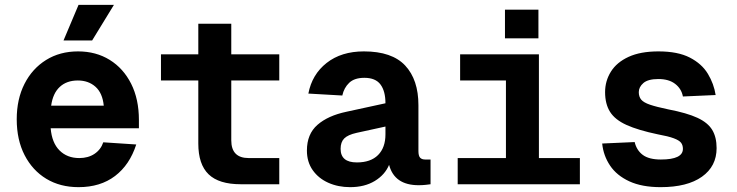

<svg xmlns="http://www.w3.org/2000/svg" viewBox="-20 -760 3040 792"><path d="M304 12Q228 12 171 -22.5Q114 -57 81.5 -120Q49 -183 49 -268Q49 -351 81 -414Q113 -477 170 -512.5Q227 -548 302 -548Q376 -548 432.5 -513Q489 -478 521 -414.5Q553 -351 553 -265V-231H189Q194 -171 225.5 -139.5Q257 -108 307 -108Q344 -108 370 -125.5Q396 -143 406 -173L542 -164Q515 -80 454.5 -34Q394 12 304 12ZM191 -324H408Q403 -376 374 -402Q345 -428 301 -428Q255 -428 226.5 -401.5Q198 -375 191 -324ZM242 -593 304 -740H450L360 -593Z M973 0Q883 0 840.5 -41Q798 -82 798 -168V-428H644V-536H798V-662H934V-536H1132V-428H934V-181Q934 -108 1006 -108H1132V0Z M1424 12Q1375 12 1334.5 -6Q1294 -24 1270 -58Q1246 -92 1246 -139Q1246 -207 1289.5 -245Q1333 -283 1409 -299L1570 -334Q1570 -384 1549.5 -411.5Q1529 -439 1483 -439Q1442 -439 1420.5 -418.5Q1399 -398 1392 -366L1252 -374Q1267 -453 1327.5 -500.5Q1388 -548 1481 -548Q1597 -548 1651.5 -489.5Q1706 -431 1706 -326V-137Q1706 -117 1713 -109.5Q1720 -102 1734 -102H1756V0Q1750 1 1736 2.5Q1722 4 1707 4Q1607 4 1585 -80Q1568 -39 1526 -13.5Q1484 12 1424 12ZM1452 -90Q1509 -90 1539.5 -120.5Q1570 -151 1570 -206V-238L1451 -212Q1415 -204 1400 -189Q1385 -174 1385 -146Q1385 -90 1452 -90Z M1868 0V-108H2067V-428H1878V-536H2203V-108H2372V0ZM2063 -602V-720H2201V-602Z M2705 12Q2628 12 2576 -12Q2524 -36 2496.5 -77Q2469 -118 2464 -168L2598 -174Q2606 -140 2631.5 -121Q2657 -102 2706 -102Q2797 -102 2797 -146Q2797 -161 2789.5 -171Q2782 -181 2759.5 -189.5Q2737 -198 2693 -206Q2612 -223 2564.5 -244.5Q2517 -266 2496.5 -298.5Q2476 -331 2476 -380Q2476 -426 2500 -464.5Q2524 -503 2573 -525.5Q2622 -548 2696 -548Q2776 -548 2825.5 -522.5Q2875 -497 2900 -455.5Q2925 -414 2932 -368L2797 -362Q2791 -394 2765 -414Q2739 -434 2696 -434Q2653 -434 2634 -417.5Q2615 -401 2615 -380Q2615 -361 2625 -349Q2635 -337 2661.5 -328Q2688 -319 2736 -309Q2814 -294 2857 -274Q2900 -254 2918 -224Q2936 -194 2936 -149Q2936 -74 2875.5 -31Q2815 12 2705 12Z"/></svg>

Font: Geist Mono
Style: Bold
Weight: 700
Monospace: yes
Designer: Basement.studio, Andrés Briganti, Mateo Zaragoza
Foundry: Basement.studio, Vercel, Andrés Briganti, Guido Ferreyra, Mateo Zaragoza
Version: Version 1.500; ttfautohint (v1.8.4.7-5d5b)